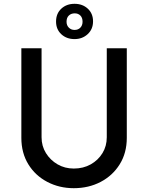

<svg xmlns="http://www.w3.org/2000/svg" viewBox="-20 -979 776 1007"><path d="M198 -259Q198 -213 221 -176Q244 -139 282 -117Q320 -95 367 -95Q417 -95 456 -117Q495 -139 517.5 -176Q540 -213 540 -259V-726H645V-256Q645 -177 608 -117.5Q571 -58 508 -25Q445 8 367 8Q291 8 228 -25Q165 -58 128.5 -117.5Q92 -177 92 -256V-726H198ZM274 -866Q274 -908 301.5 -933.5Q329 -959 371 -959Q413 -959 440.5 -933.5Q468 -908 468 -867Q468 -826 440 -800Q412 -774 371 -774Q329 -774 301.5 -799.5Q274 -825 274 -866ZM329 -865Q329 -846 341 -834Q353 -822 371 -822Q390 -822 401.5 -834Q413 -846 413 -865Q413 -886 401.5 -897.5Q390 -909 372 -909Q353 -909 341 -897.5Q329 -886 329 -865Z"/></svg>

Font: Josefin Sans Medium
Style: Regular
Weight: 500
Designer: Santiago Orozco
Foundry: Typemade
Version: Version 2.001